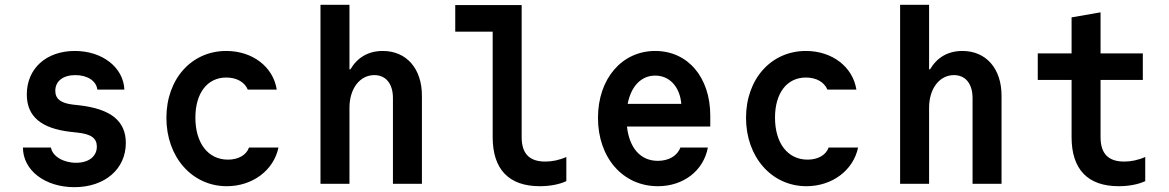

<svg xmlns="http://www.w3.org/2000/svg" viewBox="-20 -761 4840 795"><path d="M75 -150C75 -56 166 14 288 14C414 14 501 -61 501 -169C501 -260 439 -310 308 -325L281 -328C231 -334 209 -352 209 -385C209 -425 241 -450 292 -450C342 -450 379 -426 383 -390H495C491 -482 404 -550 290 -550C171 -550 91 -477 91 -370C91 -279 150 -229 273 -215L300 -212C357 -206 381 -189 381 -154C381 -113 347 -87 295 -87C242 -87 197 -114 191 -150Z M1011 -150C1000 -119 967 -100 924 -100C841 -100 789 -169 789 -274C789 -375 838 -440 917 -440C960 -440 993 -421 1006 -390H1126C1111 -485 1025 -550 917 -550C773 -550 669 -434 669 -273C669 -111 775 10 919 10C1025 10 1113 -55 1133 -150Z M1307 0H1427V-315C1427 -394 1470 -450 1530 -450C1578 -450 1607 -414 1607 -355V0H1727V-365C1727 -477 1663 -550 1565 -550C1505 -550 1460 -523 1431 -474H1427V-741H1307Z M2140 -193V-740H1865V-630H2020V-193C2020 -60 2087 10 2215 10C2256 10 2295 3 2325 -11V-111C2296 -98 2266 -92 2238 -92C2172 -92 2140 -125 2140 -193Z M2576 -237H2921V-282C2921 -441 2828 -550 2693 -550C2555 -550 2456 -435 2456 -273C2456 -108 2559 10 2704 10C2810 10 2893 -54 2911 -150H2797C2785 -116 2749 -95 2704 -95C2632 -95 2586 -148 2576 -237ZM2693 -448C2752 -448 2795 -402 2801 -331H2579C2593 -404 2635 -448 2693 -448Z M3411 -150C3400 -119 3367 -100 3324 -100C3241 -100 3189 -169 3189 -274C3189 -375 3238 -440 3317 -440C3360 -440 3393 -421 3406 -390H3526C3511 -485 3425 -550 3317 -550C3173 -550 3069 -434 3069 -273C3069 -111 3175 10 3319 10C3425 10 3513 -55 3533 -150Z M3707 0H3827V-315C3827 -394 3870 -450 3930 -450C3978 -450 4007 -414 4007 -355V0H4127V-365C4127 -477 4063 -550 3965 -550C3905 -550 3860 -523 3831 -474H3827V-741H3707Z M4537 -193V-430H4712V-540H4537V-710L4417 -689V-540H4277V-430H4417V-193C4417 -60 4484 10 4612 10C4653 10 4692 3 4722 -11V-111C4693 -98 4663 -92 4635 -92C4569 -92 4537 -125 4537 -193Z"/></svg>

Font: CommitMono
Style: 700Regular
Weight: 700
Monospace: yes
Designer: Eigil Nikolajsen
Foundry: Eigil Nikolajsen
Version: Version 1.143